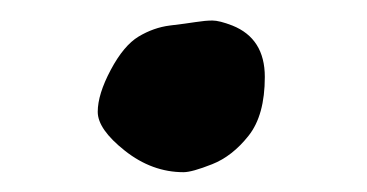

<svg xmlns="http://www.w3.org/2000/svg" viewBox="-20 -151 359 188"><path d="M207.5 -126Q239.3 -113.3 239.3 -75.7Q239.3 -38.1 223.4 -18.1Q207.5 2 187.7 9.8Q168 17.6 159.7 17.6Q128.9 17.6 102.3 -3.4Q75.7 -24.4 75.7 -41.5Q75.7 -58.6 88.4 -82.5Q101.1 -106.4 115.7 -115.2Q130.4 -124 146.2 -126Q162.1 -127.9 171.6 -129.4Q181.2 -130.9 188 -130.9Q194.8 -130.9 207.5 -126Z"/></svg>

Font: Drukaatie burti
Style: Bold
Weight: 700
Version: Version 0.14